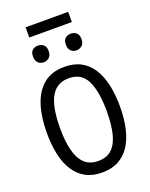

<svg xmlns="http://www.w3.org/2000/svg" viewBox="-190 -1152 980 1258"><g transform="rotate(-20 300.0 -523.0)"><path d="M299 10Q232 10 184 -16.5Q136 -43 105 -91.5Q74 -140 59.5 -207.5Q45 -275 45 -357Q45 -467 71.5 -550Q98 -633 154.5 -679.5Q211 -726 300 -726Q367 -726 415 -700Q463 -674 494 -625Q525 -576 540 -509Q555 -442 555 -359Q555 -276 540 -208Q525 -140 494 -91.5Q463 -43 414.5 -16.5Q366 10 299 10ZM301 -70Q361 -70 396.5 -104.5Q432 -139 447.5 -203.5Q463 -268 463 -358Q463 -494 427 -570Q391 -646 302 -646Q242 -646 205.5 -611.5Q169 -577 153 -512.5Q137 -448 137 -358Q137 -268 153 -203.5Q169 -139 205 -104.5Q241 -70 301 -70ZM414 -800Q392 -800 376 -814.5Q360 -829 360 -859Q360 -890 376 -903Q392 -916 414 -916Q436 -916 452.5 -903Q469 -890 469 -859Q469 -829 452.5 -814.5Q436 -800 414 -800ZM185 -800Q163 -800 147 -814.5Q131 -829 131 -859Q131 -890 147 -903Q163 -916 185 -916Q207 -916 223.5 -903Q240 -890 240 -859Q240 -829 223.5 -814.5Q207 -800 185 -800ZM151 -985V-1056H448V-985Z"/></g></svg>

Font: Noto Sans Mono
Style: Regular
Weight: 400
Designer: Monotype Design Team
Foundry: Monotype Imaging Inc.
Version: Version 2.014